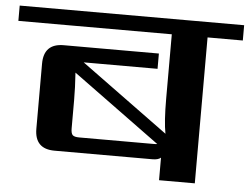

<svg xmlns="http://www.w3.org/2000/svg" viewBox="-67 -680 960 738"><g transform="rotate(5 413.0 -311.0)"><path d="M252 -137H538Q549 -137 553 -138L216 -384Q220 -326 220 -278V-169Q220 -150 226.5 -143.5Q233 -137 252 -137ZM846 -622V-563H710V0H572V-87Q562 -78 540 -78H162Q85 -78 85 -156V-407Q85 -485 162 -485H529V-426H244L581 -180Q572 -226 572 -315V-563H-20V-622Z"/></g></svg>

Font: Sarpanch SemiBold
Style: Regular
Weight: 600
Designer: Manushi Parikh (Devanagari and Latin), Jyotish Sonowal (Devanagari)
Foundry: Indian Type Foundry
Version: Version 2.004;PS 1.0;hotconv 1.0.78;makeotf.lib2.5.61930; tt